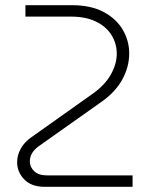

<svg xmlns="http://www.w3.org/2000/svg" viewBox="-20 -720 583 740"><path d="M152 0Q101 0 73.5 -28.5Q46 -57 46 -95Q46 -121 59.5 -146Q73 -171 98 -189L339 -360Q384 -392 407 -432.5Q430 -473 430 -513Q430 -552 410 -584.5Q390 -617 350.5 -636.5Q311 -656 253 -656H78V-700H257Q330 -700 379 -674Q428 -648 453 -605.5Q478 -563 478 -514Q478 -462 451 -413Q424 -364 369 -326L130 -157Q95 -132 95 -98Q95 -76 112 -60Q129 -44 161 -44H491V0Z"/></svg>

Font: MuseoModerno ExtraLight
Style: Regular
Weight: 200
Designer: Pablo Cosgaya, Héctor Gatti, Marcela Romero, and the Authors of The MuseoModerno Project.
Foundry: Omnibus-Type Team
Version: Version 1.001